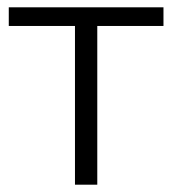

<svg xmlns="http://www.w3.org/2000/svg" viewBox="-20 -505 471 525"><path d="M185 0V-434H4V-485H427V-434H246V0Z"/></svg>

Font: Nunito Sans 12pt Light
Style: Regular
Weight: 300
Designer: Vernon Adams
Foundry: Vernon Adams
Version: Version 3.101;gftools[0.9.27]